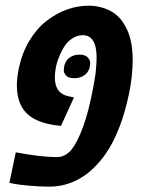

<svg xmlns="http://www.w3.org/2000/svg" viewBox="-20 -660 517 689"><path d="M326.7 -452.6Q326.7 -533.7 276.9 -533.7Q257.8 -533.7 241.5 -523.4Q225.1 -513.2 215.1 -499.5Q205.1 -485.8 197.3 -468.3Q185.1 -441.4 180.9 -420.4Q176.8 -399.4 176.8 -381.8Q176.8 -323.7 228 -314L245.6 -310.5L198.7 -208L173.8 -211.4Q116.7 -220.2 85 -245.1Q40.5 -279.8 40.5 -354.5Q40.5 -382.8 47.9 -416.5Q59.6 -471.2 85.9 -514.6Q112.3 -558.1 147 -585Q217.8 -639.6 299.3 -639.6Q335 -639.6 367.7 -625Q387.2 -616.2 402.8 -601.8Q418.5 -587.4 431.6 -562.5Q456.1 -517.1 456.1 -445.3Q456.1 -385.3 442.4 -321Q428.7 -256.8 410.2 -208.3Q391.6 -159.7 371.3 -126.7Q351.1 -93.8 327.1 -68.4Q303.2 -43 281.2 -28.6Q259.3 -14.2 236.3 -4.9Q197.8 9.8 159.4 9.8Q121.1 9.8 84.2 6.3Q47.4 2.9 30.3 -0.5L13.7 -3.9L36.6 -113.3Q127.4 -96.2 184.1 -96.2Q208 -96.2 227.8 -113.8Q247.6 -131.3 269 -181.6Q290.5 -231.9 306.2 -305.4Q321.8 -378.9 324.2 -408.9Q326.7 -439 326.7 -452.6ZM229 -452.6Q243.7 -463.9 264.9 -463.9Q286.1 -463.9 294.9 -453.9Q303.7 -443.8 303.7 -435.1Q303.7 -406.2 283.7 -390.6Q268.6 -379.4 247.1 -379.4Q225.6 -379.4 217.3 -388.7Q209 -397.9 209 -406.7Q209 -437.5 229 -452.6Z"/></svg>

Font: Open Sans Hebrew Condensed
Style: Bold Italic
Weight: 700
Width: 3
Italic angle: -12°
Foundry: Ascender Corporation, Yanek Iontef
Version: Version 2.001;PS 002.001;hotconv 1.0.70;makeotf.lib2.5.58329